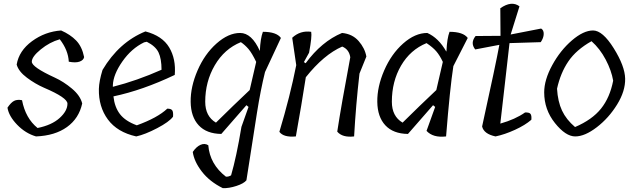

<svg xmlns="http://www.w3.org/2000/svg" viewBox="-20 -712 3316 1002"><path d="M332 -171Q332 -202 210 -254Q164 -274 120.5 -306.5Q77 -339 67 -375Q79 -447 147 -497Q215 -547 299 -553Q347 -532 377.5 -500.5Q408 -469 419 -414Q416 -398 395.5 -390.5Q375 -383 339 -390Q336 -450 292 -507Q239 -492 192.5 -454Q146 -416 146 -390Q146 -362 266 -307Q312 -286 355.5 -249.5Q399 -213 409 -172Q392 -94 329.5 -49Q267 -4 168 0Q113 -16 69.5 -61Q26 -106 19 -150Q37 -177 53.5 -185.5Q70 -194 95 -189Q113 -95 176 -44Q250 -59 291 -96Q332 -133 332 -171Z M739 -548Q827 -525 863 -464.5Q899 -404 892 -321Q724 -241 572 -209Q578 -153 606 -116.5Q634 -80 694 -58Q802 -97 853 -145Q873 -145 879 -136Q885 -127 883 -103Q863 -76 800 -43Q737 -10 691 0Q592 -22 543 -88.5Q494 -155 496 -248Q497 -288 515 -347Q601 -492 739 -548ZM569 -267V-259Q695 -291 823 -348Q823 -405 807.5 -438Q792 -471 746 -494L732 -491Q666 -459 618.5 -391Q571 -323 569 -267Z M1266 -163 1135 -13Q1058 -14 1017 -58Q976 -102 975 -180.5Q974 -259 1011 -344.5Q1048 -430 1110 -485Q1172 -540 1233 -540Q1294 -540 1336 -446Q1339 -512 1352 -546Q1423 -546 1446 -514L1363 -336Q1340 -243 1321 -123Q1302 -3 1287 95Q1272 193 1266 229Q1252 246 1213.5 258.5Q1175 271 1143 270Q1074 236 1033.5 183.5Q993 131 986 81Q1004 54 1026 44Q1048 34 1067 46Q1075 145 1159 210Q1173 211 1186 203Q1214 107 1240 -50L1277 -154ZM1051 -181Q1051 -105 1107 -72Q1198 -162 1283 -242L1317 -389Q1295 -435 1276.5 -456.5Q1258 -478 1237 -492Q1151 -457 1101 -371.5Q1051 -286 1051 -181Z M1566 -388 1575 -382Q1659 -496 1765 -540Q1819 -535 1851.5 -498Q1884 -461 1892 -417L1856 -328Q1837 -162 1828 0Q1767 7 1740 -25Q1761 -163 1808 -413Q1802 -454 1766 -469Q1670 -427 1576 -309Q1554 -167 1524 0Q1460 6 1438 -24Q1494 -210 1526 -372L1505 -515Q1547 -554 1604 -546Q1609 -522 1593 -437Z M2240 -163 2109 -13Q2032 -14 1991 -58Q1950 -102 1949 -180.5Q1948 -259 1985 -344.5Q2022 -430 2084 -485Q2146 -540 2210 -540Q2269 -514 2309 -443L2310 -446Q2313 -512 2326 -546Q2397 -546 2421 -514L2346 -367Q2328 -251 2308 0Q2240 8 2206 -29L2251 -154ZM2025 -181Q2025 -105 2081 -72Q2172 -162 2257 -242L2291 -389Q2275 -423 2257 -444Q2239 -465 2206 -487Q2121 -452 2073 -369.5Q2025 -287 2025 -181Z M2802 -492 2639 -487Q2632 -420 2615.5 -280.5Q2599 -141 2591 -67Q2669 -89 2720 -125Q2743 -126 2749 -117Q2755 -108 2753 -87Q2721 -59 2667.5 -34.5Q2614 -10 2566 0Q2505 -13 2496 -52Q2569 -384 2586 -478L2460 -454Q2433 -488 2462 -524L2592 -525L2591 -669Q2650 -710 2691 -679L2645 -532L2804 -563Q2818 -555 2817.5 -534.5Q2817 -514 2802 -492Z M2820 -230Q2820 -295 2862 -372Q2904 -449 2964.5 -501Q3025 -553 3075 -553Q3125 -553 3183 -460Q3241 -367 3242.5 -302Q3244 -237 3200.5 -166.5Q3157 -96 3094.5 -48Q3032 0 2982 0Q2932 0 2876 -70Q2820 -140 2820 -230ZM3067 -497Q2987 -452 2946 -391.5Q2905 -331 2887 -249Q2891 -182 2913 -135Q2935 -88 2981 -49Q3070 -87 3116.5 -145Q3163 -203 3180 -291Q3171 -344 3141 -401Q3111 -458 3067 -497Z"/></svg>

Font: Tillana
Style: Regular
Weight: 400
Designer: Lipi Raval (Devanagari, Latin), Jonny Pinhorn (Latin)
Foundry: Indian Type Foundry
Version: Version 2.002;PS 1.0;hotconv 1.0.79;makeotf.lib2.5.61930; tt